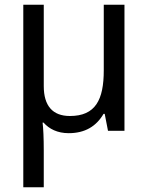

<svg xmlns="http://www.w3.org/2000/svg" viewBox="-20 -556 628 816"><path d="M509 -536H421V-257C421 -132 386 -63 277 -63C203 -63 166 -107 166 -190V-536H79V240H166V84C166 30 164 -11 161 -35H165C189 -8 224 10 272 10C341 10 389 -19 420 -72H425L439 0H509Z"/></svg>

Font: Noto Sans Thai
Style: Regular
Weight: 400
Designer: Monotype Design Team
Foundry: Monotype Imaging Inc.
Version: Version 1.901